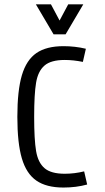

<svg xmlns="http://www.w3.org/2000/svg" viewBox="-20 -841 478 870"><path d="M267.6 8.8Q190.4 8.8 145 -22.5Q99.6 -53.7 79.1 -123Q58.6 -192.4 58.6 -311.5Q58.6 -430.7 79.1 -500Q99.6 -569.3 145 -600.6Q190.4 -631.8 267.6 -631.8Q320.3 -631.8 369.1 -620.1L355.5 -560.5Q312.5 -569.3 273.4 -569.3Q210.9 -569.3 181.6 -543.9Q152.3 -518.6 143.6 -466.8Q134.8 -415 134.8 -311.5Q134.8 -208 143.6 -156.2Q152.3 -104.5 181.6 -79.1Q210.9 -53.7 273.4 -53.7Q317.4 -53.7 361.3 -64.5L375 -4.9Q325.2 8.8 267.6 8.8ZM357.4 -821.3 277.3 -685.5H222.7L142.6 -821.3H210.9L250 -748L289.1 -821.3Z"/></svg>

Font: Sudo Variable
Style: Regular
Weight: 400
Monospace: yes
Designer: Jens Kutilek
Foundry: Jens Kutilek
Version: Version 0.040